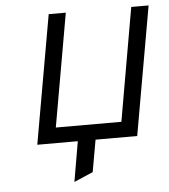

<svg xmlns="http://www.w3.org/2000/svg" viewBox="-50 -556 668 760"><g transform="rotate(-5 284.0 -176.0)"><path d="M81.5 0 171.5 -511H239.5L160.5 -61.5H421L499.5 -511H568.5L478.5 0H313L290.5 127L215 159.5L242.5 0Z"/></g></svg>

Font: Overpass Light
Style: Italic
Weight: 300
Italic angle: -10°
Designer: Delve Withrington, Dave Bailey, Thomas Jockin
Foundry: Delve Fonts LLC
Version: Version 4.000; ttfautohint (v1.8.3)